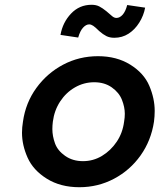

<svg xmlns="http://www.w3.org/2000/svg" viewBox="-20 -773 667 803"><path d="M312 10Q233 10 176 -25.5Q119 -61 95.5 -113.5Q72 -166 72 -218Q72 -240 76 -264Q87 -343 132 -405Q177 -467 244 -502.5Q311 -538 390 -538Q468 -538 525 -502.5Q582 -467 604.5 -414Q627 -361 627 -309Q627 -287 624 -264Q612 -185 568 -123Q524 -61 457 -25.5Q390 10 312 10ZM327 -99Q370 -99 406.5 -121Q443 -143 468 -180Q493 -217 499 -264Q502 -281 502 -297Q502 -325 490 -355.5Q478 -386 447.5 -407.5Q417 -429 374 -429Q331 -429 293.5 -407.5Q256 -386 231.5 -348.5Q207 -311 201 -264Q199 -248 199 -233Q199 -204 210 -173.5Q221 -143 252.5 -121Q284 -99 327 -99ZM458 -615Q439 -615 425 -622Q411 -629 395 -643Q379 -659 370 -665Q361 -671 353 -671Q340 -671 327.5 -657.5Q315 -644 307 -616L233 -627Q242 -679 277 -716Q312 -753 363 -753Q382 -753 395.5 -746Q409 -739 425 -726Q441 -712 449.5 -705Q458 -698 467 -698Q481 -698 493 -711.5Q505 -725 512 -752L587 -741Q581 -708 562.5 -678.5Q544 -649 517.5 -632Q491 -615 458 -615Z"/></svg>

Font: Lexend Med
Style: Italic
Weight: 500
Italic angle: -8.13011°
Designer: Bonnie Shaver-Troup, Thomas Jockin
Foundry: Lexend
Version: Version 1.007